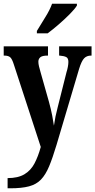

<svg xmlns="http://www.w3.org/2000/svg" viewBox="-20 -786 514 1036"><path d="M21 175Q77 175 111.5 154.5Q146 134 166 96Q186 58 200 7L55 -437Q45 -469 34.5 -477.5Q24 -486 4 -486H0V-536H239V-486H236Q208 -486 197.5 -477Q187 -468 187 -453Q187 -442 190.5 -427.5Q194 -413 199 -396L244 -237Q255 -197 261.5 -163.5Q268 -130 271 -108Q278 -158 291 -206L339 -397Q343 -409 346 -424.5Q349 -440 349 -452Q349 -472 337.5 -478Q326 -484 302 -486H299V-536H474V-486H471Q448 -486 434 -471.5Q420 -457 407 -415L285 -4Q264 66 245 111.5Q226 157 201 183Q176 209 136.5 219.5Q97 230 36 230H21ZM179 -619Q199 -653 224 -692.5Q249 -732 261 -766H395V-756Q385 -739 357.5 -711Q330 -683 297 -654.5Q264 -626 237 -606H179Z"/></svg>

Font: Noto Serif Hebrew ExtraCondensed
Style: Bold
Weight: 700
Width: 2
Designer: Monotype Design Team
Foundry: Monotype Imaging Inc.
Version: Version 2.004; ttfautohint (v1.8.4.7-5d5b)